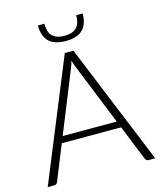

<svg xmlns="http://www.w3.org/2000/svg" viewBox="-130 -992 915 1086"><g transform="rotate(-15 328.0 -449.0)"><path d="M486 -257 342 -614.5Q334.5 -632 327.5 -656.5Q324.5 -644.5 321 -633.8Q317.5 -623 313.5 -614L169.5 -257ZM642.5 0H603Q596 0 591.5 -3.8Q587 -7.5 584.5 -13.5L501.5 -219H154L71 -13.5Q69 -8 64 -4Q59 0 52 0H13L302.5 -707.5H353ZM327 -771.5Q261 -771.5 228.5 -802.5Q196 -833.5 196 -897.5H234Q234 -875 238.8 -857.2Q243.5 -839.5 254.5 -827.2Q265.5 -815 283.2 -808.5Q301 -802 327 -802Q353 -802 370.8 -808.5Q388.5 -815 399.5 -827.2Q410.5 -839.5 415.5 -857.2Q420.5 -875 420.5 -897.5H458Q458 -835 425.8 -803.2Q393.5 -771.5 327 -771.5Z"/></g></svg>

Font: LatoLatin Light
Style: Regular
Weight: 300
Designer: Lukasz Dziedzic with Adam Twardoch and Botio Nikoltchev
Foundry: tyPoland Lukasz Dziedzic
Version: Version 2.015; 2015-08-06; http://www.latofonts.com/